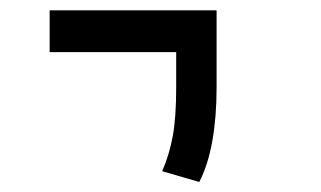

<svg xmlns="http://www.w3.org/2000/svg" viewBox="-20 -606 626 374"><path d="M368.2 -251.5 295.9 -272.5Q310.1 -305.2 316.7 -341.8Q323.2 -378.4 323.2 -435.1V-504.4H76.7V-585.9H401.9V-435.1Q401.9 -378.4 393.6 -331.5Q385.3 -284.7 368.2 -251.5Z"/></svg>

Font: CaskaydiaMono NF SemiLight
Style: Regular
Weight: 350
Designer: Aaron Bell
Foundry: Saja Typeworks
Version: Version 2111.001; ttfautohint (v1.8.4);Nerd Fonts 3.1.1